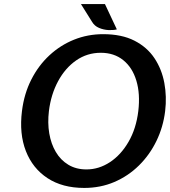

<svg xmlns="http://www.w3.org/2000/svg" viewBox="-20 -910 835 944"><path d="M394 14Q287 14 213.8 -34Q140.5 -82 107.2 -167.2Q74 -252.5 88 -364Q98.5 -449 133.8 -518.5Q169 -588 223 -638Q277 -688 344.2 -715Q411.5 -742 487 -742Q578.5 -742 641 -710Q703.5 -678 739.5 -623.8Q775.5 -569.5 788 -502Q800.5 -434.5 792 -364Q782.5 -285.5 749.2 -217Q716 -148.5 663.2 -96.5Q610.5 -44.5 542.2 -15.2Q474 14 394 14ZM405 -77Q466 -77 520.2 -112.5Q574.5 -148 612 -212.8Q649.5 -277.5 660 -364Q670 -448.5 650.5 -513.2Q631 -578 586 -614.2Q541 -650.5 475.5 -650.5Q408.5 -650.5 354.5 -613Q300.5 -575.5 265.5 -510.5Q230.5 -445.5 220.5 -364Q213.5 -306 222.2 -254.2Q231 -202.5 254.5 -162.8Q278 -123 316 -100Q354 -77 405 -77ZM554.5 -765.5Q537 -761 513 -762.2Q489 -763.5 467 -772.8Q445 -782 433 -802L378 -890H496Z"/></svg>

Font: Expletus Sans SemiBold
Style: Italic
Weight: 600
Italic angle: -7°
Version: Version 7.500